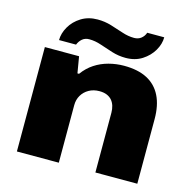

<svg xmlns="http://www.w3.org/2000/svg" viewBox="-106 -831 940 938"><g transform="rotate(15 364.0 -362.5)"><path d="M60 0V-528H233L247 -445H255Q279 -478 311 -499Q343 -520 381 -530Q419 -540 458 -540Q529 -540 575.5 -515.5Q622 -491 645.5 -443.5Q669 -396 669 -327V0H457V-302Q457 -321 452 -337Q447 -353 437 -364.5Q427 -376 411.5 -382.5Q396 -389 374 -389Q344 -389 321 -376Q298 -363 285 -341Q272 -319 272 -291V0ZM118 -579Q118 -613 137.5 -647Q157 -681 192.5 -703Q228 -725 275 -725Q311 -725 344 -715Q377 -705 408 -694.5Q439 -684 469 -684Q490 -684 504.5 -695.5Q519 -707 525 -725H611Q611 -691 591.5 -657.5Q572 -624 537 -601.5Q502 -579 454 -579Q418 -579 384.5 -589.5Q351 -600 320.5 -610.5Q290 -621 260 -621Q239 -621 225 -609Q211 -597 204 -579Z"/></g></svg>

Font: Archivo SemiBold SemiExpanded Black
Style: Regular
Weight: 900
Width: 6
Version: Version 2.001